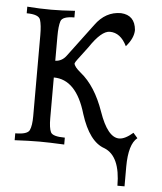

<svg xmlns="http://www.w3.org/2000/svg" viewBox="-59 -751 833 989"><g transform="rotate(5 357.5 -256.5)"><path d="M622.1 187.5H585.4Q585 34.7 502 1Q422.4 -25.4 377.9 -165.5Q327.1 -339.4 210.4 -339.4V-129.4Q210.4 -78.1 220.7 -56.9Q231 -35.6 293.9 -35.6V0Q213.4 -3.9 166.5 -3.9Q111.8 -3.9 37.6 0V-35.6Q100.1 -35.6 111.1 -58.8Q122.1 -82 122.1 -132.3V-550.8Q122.1 -602.5 113.5 -629.6Q105 -656.7 42.5 -656.7V-690.9Q106.9 -686 166.5 -686Q218.8 -686 289.1 -690.9V-656.7Q227.5 -656.7 219 -631.1Q210.4 -605.5 210.4 -551.8V-425.8Q244.6 -427.2 266.6 -456.5L394.5 -627.4Q446.8 -699.7 526.4 -699.7Q598.6 -695.8 605.5 -619.6Q605.5 -577.1 565.9 -532.2Q533.2 -599.1 477.5 -599.1Q434.1 -599.1 375 -510.7L323.2 -441.9Q312.5 -427.7 310.5 -420.9Q312.5 -403.3 346.2 -376Q423.3 -314 468.3 -184.8Q513.2 -55.7 572.8 -55.7Q603 -55.7 644 -91.3L666.5 -65.4Q622.6 -30.8 622.1 85Z"/></g></svg>

Font: Almanac
Style: Regular
Weight: 400
Designer: Eden's Almanac
Version: Version 3.501;March 28, 2021;FontCreator 13.0.0.2683 64-bit